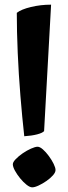

<svg xmlns="http://www.w3.org/2000/svg" viewBox="-20 -797 293 823"><path d="M84 -213Q75 -294 67.5 -386Q60 -478 56 -570Q52 -662 52 -742Q71 -757 112.5 -767Q154 -777 199 -777L169 -235Q162 -227 139 -221Q116 -215 84 -213ZM118 6Q108 6 94 -5Q80 -16 66.5 -32.5Q53 -49 44 -65.5Q35 -82 35 -93Q35 -102 47.5 -115Q60 -128 77.5 -140Q95 -152 113 -160Q131 -168 141 -168Q151 -168 164 -156.5Q177 -145 189.5 -128Q202 -111 210 -94.5Q218 -78 218 -68Q218 -58 207 -45.5Q196 -33 179.5 -21.5Q163 -10 146 -2Q129 6 118 6Z"/></svg>

Font: Texturina
Style: Bold
Weight: 700
Designer: Guillermo Torres Carreño
Foundry: Omnibus-Type
Version: Version 1.002; ttfautohint (v1.8.3)